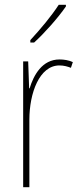

<svg xmlns="http://www.w3.org/2000/svg" viewBox="-20 -784 336 804"><path d="M256 -757V-764H226C194 -715 152 -665 107 -616V-606H123C166 -645 223 -709 256 -757ZM229 -535C157 -535 121 -470 104 -414H102L98 -527H77V0H103V-283C103 -394 145 -510 229 -510C248 -510 264 -505 277 -500L285 -524C268 -532 248 -535 229 -535Z"/></svg>

Font: Noto Sans Myanmar UI Condensed Thin
Style: Regular
Weight: 100
Width: 3
Designer: Monotype Design Team
Foundry: Monotype Imaging Inc.
Version: Version 2.103